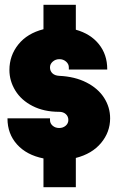

<svg xmlns="http://www.w3.org/2000/svg" viewBox="-20 -726 496 795"><path d="M11 -236H187V-229Q187 -215 198 -205.5Q209 -196 225 -196Q241 -196 252 -205.5Q263 -215 263 -229Q263 -244 252.5 -253.5Q242 -263 225 -263Q162 -263 115 -287Q68 -311 43.5 -351Q19 -391 19 -436Q19 -496 56 -542Q93 -588 160 -605V-706H294V-603Q355 -586 389.5 -543Q424 -500 424 -440V-438H265V-447Q265 -461 253.5 -471Q242 -481 226 -481Q210 -481 198.5 -471Q187 -461 187 -447Q187 -432 197 -422.5Q207 -413 225 -412Q290 -409 338 -384.5Q386 -360 411 -321Q436 -282 436 -236Q436 -179 398.5 -134Q361 -89 294 -72V49H160V-70Q90 -84 50.5 -128Q11 -172 11 -235Z"/></svg>

Font: Lineal Heavy
Style: Regular
Weight: 900
Designer: Created by Frank Adebiaye with contributions from Anton Moglia & Ariel Martín Pérez
Created by Frank ADEBIAYE with FontF
Foundry: Velvetyne Type Foundry
Version: Version 2.000